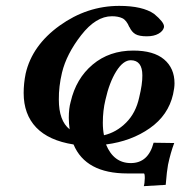

<svg xmlns="http://www.w3.org/2000/svg" viewBox="-20 -472 611 650"><path d="M336.9 -133.8Q328.1 -97.7 328.1 -56.2Q328.1 -33.2 332 -14.2Q374 -23.9 407 -56.9Q439.9 -89.8 451.2 -142.1Q462.4 -188 461.9 -216.8Q461.9 -267.6 422.9 -268.1Q397 -268.1 373.5 -230.5Q350.1 -192.9 336.9 -133.8ZM422.9 80.1Q481.9 80.1 500 11.2L569.8 12.2Q557.6 44.4 548.8 85.9Q544.9 106 541 153.8L466.8 158.2Q469.7 149.4 470.2 130.9Q470.2 114.7 466.8 115.2H411.1Q270 115.2 229 17.1Q145 3.9 102.5 -40.5Q60.1 -85 60.1 -157.2Q60.1 -189.5 66.9 -223.1Q88.9 -318.4 181.9 -385.3Q274.9 -452.1 383.8 -452.1Q462.9 -452.1 502 -424.8Q535.2 -397 535.2 -382.8V-379.9Q532.2 -366.7 516.6 -357.9Q501 -349.1 477.1 -349.1Q451.2 -349.1 438.5 -356.4Q425.8 -363.8 418 -380.9V-379.9Q408.2 -403.8 394 -410.4Q379.9 -417 358.9 -417Q304.7 -417 254.9 -353Q205.1 -289.1 189.9 -226.1Q178.7 -179.2 179.2 -134.8Q179.2 -63 215.8 -34.2Q212.9 -55.2 212.9 -73.2Q212.9 -105 219.2 -127Q237.3 -206.1 293.7 -253.4Q350.1 -300.8 431.2 -300.8Q500 -300.8 535.4 -271Q570.8 -241.2 570.8 -189.9Q570.8 -174.8 565.9 -152.8Q549.8 -82 487.3 -38.1Q424.8 5.9 338.9 17.1Q364.7 80.1 422.9 80.1Z"/></svg>

Font: Linux Libertine
Style: Semibold Italic
Weight: 600
Italic angle: -11.5°
Designer: Philipp H. Poll
Foundry: Philipp H. Poll
Version: Version 5.1.2 ; ttfautohint (v0.9)